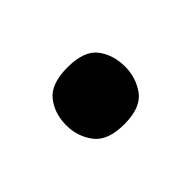

<svg xmlns="http://www.w3.org/2000/svg" viewBox="-43 -245 353 353"><g transform="rotate(45 133.0 -68.5)"><path d="M133 8Q102 8 80.5 -9Q59 -26 59 -69Q59 -112 80.5 -128.5Q102 -145 133 -145Q162 -145 184.5 -128.5Q207 -112 207 -69Q207 -26 184.5 -9Q162 8 133 8Z"/></g></svg>

Font: Noto Serif Malayalam SemiBold
Style: Regular
Weight: 600
Designer: Indian type Foundry, Jelle Bosma, Monotype Design Team
Foundry: Monotype Imaging Inc.
Version: Version 2.104; ttfautohint (v1.8.4.7-5d5b)